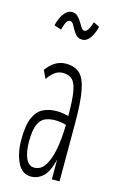

<svg xmlns="http://www.w3.org/2000/svg" viewBox="-108 -716 467 772"><g transform="rotate(15 125.0 -330.0)"><path d="M103 11Q66 11 47 -28Q28 -67 28 -122Q28 -184 42.5 -215.5Q57 -247 81.5 -258.5Q106 -270 137 -270Q159 -270 186 -263Q186 -325 180.5 -360.5Q175 -396 161 -410.5Q147 -425 121 -425Q103 -425 88 -414.5Q73 -404 59 -383L43 -417Q77 -464 123 -464Q159 -464 180 -445.5Q201 -427 210.5 -379Q220 -331 220 -243V0H188V-82Q176 -31 154 -10Q132 11 103 11ZM60 -123Q60 -79 72 -53Q84 -27 107 -27Q134 -27 151 -53Q168 -79 176.5 -123.5Q185 -168 186 -226Q164 -233 140 -233Q116 -233 98 -225Q80 -217 70 -193.5Q60 -170 60 -123ZM188 -654 213 -641Q206 -613 192.5 -593.5Q179 -574 160 -574Q141 -574 130 -589Q119 -604 111.5 -619Q104 -634 95 -634Q85 -634 79 -623Q73 -612 68 -591L38 -601Q46 -634 60.5 -652.5Q75 -671 93 -671Q107 -671 116.5 -662Q126 -653 133 -641Q140 -629 146 -620Q152 -611 160 -611Q175 -611 188 -654Z"/></g></svg>

Font: Inconsolata UltraCondensed Light
Style: Regular
Weight: 300
Width: 1
Monospace: yes
Designer: Raph Levien, Cyreal, Brenton Simpson
Foundry: Raph Levien, Cyreal, Google
Version: Version 3.001; ttfautohint (v1.8.2.53-6de2)